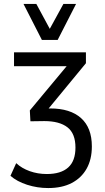

<svg xmlns="http://www.w3.org/2000/svg" viewBox="-20 -761 530 972"><path d="M224 191Q169 191 117.5 174.5Q66 158 33 129L62 65Q90 91 130.5 105.5Q171 120 217 120Q288 120 325 87Q362 54 362 -14Q362 -85 321.5 -116.5Q281 -148 204 -148L134 -147L131 -202L340 -453V-426H51V-496H415V-441L214 -197L198 -212H234Q336 -212 390.5 -163Q445 -114 445 -20Q445 46 418.5 93Q392 140 343 165.5Q294 191 224 191ZM192 -559 99 -741H164L232 -615L301 -741H365L272 -559Z"/></svg>

Font: Nunito Sans 7pt Condensed
Style: Regular
Weight: 400
Width: 3
Designer: Vernon Adams
Foundry: Vernon Adams
Version: Version 3.101;gftools[0.9.27]